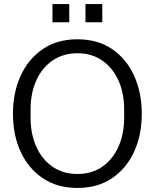

<svg xmlns="http://www.w3.org/2000/svg" viewBox="-20 -916 764 948"><path d="M362 12Q263 12 191.5 -36Q120 -84 82 -166.5Q44 -249 44 -354Q44 -459 82 -542Q120 -625 191 -673.5Q262 -722 362 -722Q462 -722 533 -674Q604 -626 642 -542.5Q680 -459 680 -354Q680 -249 642 -166.5Q604 -84 533 -36Q462 12 362 12ZM362 -57Q433 -57 484.5 -92.5Q536 -128 564.5 -191Q593 -254 593 -335V-375Q593 -457 564.5 -519.5Q536 -582 484.5 -617.5Q433 -653 362 -653Q292 -653 240 -617.5Q188 -582 159.5 -519.5Q131 -457 131 -375V-335Q131 -254 159.5 -191Q188 -128 240 -92.5Q292 -57 362 -57ZM402 -806V-896H485V-806ZM239 -806V-896H322V-806Z"/></svg>

Font: Special Gothic
Style: Regular
Weight: 400
Designer: Alistair McCready
Foundry: Monolith
Version: Version 1.010; ttfautohint (v1.8.4.7-5d5b)